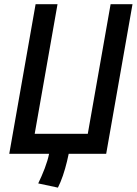

<svg xmlns="http://www.w3.org/2000/svg" viewBox="-20 -713 634 890"><path d="M370.6 0 492.7 -693.4H594.2L472.2 0ZM248.5 156.7 157.2 137.2Q173.3 104 187.3 67.6Q201.2 31.2 207.5 0L312.5 -92.8Q310.5 -65.9 304.7 -32.5Q298.8 1 290.5 35.4Q282.2 69.8 271.5 101.3Q260.7 132.8 248.5 156.7ZM38.6 0 54.7 -92.8H465.3L449.2 0ZM22.9 0 145 -693.4H246.6L124.5 0Z"/></svg>

Font: Cascadia Code PL
Style: Italic
Weight: 400
Italic angle: -10°
Monospace: yes
Designer: Aaron Bell
Foundry: Saja Typeworks
Version: Version 2404.023